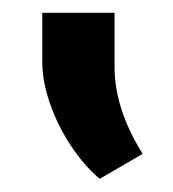

<svg xmlns="http://www.w3.org/2000/svg" viewBox="-20 -885 267 297"><path d="M157.2 -781.7Q157.2 -716.3 200.7 -647L134.3 -608.4Q109.9 -628.9 89.6 -659.7Q69.3 -690.4 57.4 -724.6Q45.4 -758.8 45.4 -789.6V-865.2H157.2Z"/></svg>

Font: Mardoto
Style: Bold
Weight: 700
Designer: Christian Robertson, Vahan Hovhannisyan
Foundry: Google
Version: Version 1.000